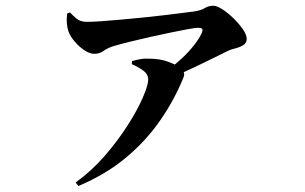

<svg xmlns="http://www.w3.org/2000/svg" viewBox="-20 -574 1040 655"><path d="M209.1 -528 218.8 -531.6Q236.4 -512.8 247.7 -506.2Q259 -499.5 277.2 -499.5Q296.5 -499.5 326.7 -501.7Q357 -503.8 393.1 -507.1Q429.2 -510.3 466.9 -514.1Q504.5 -517.9 539.1 -522Q573.6 -526.1 600.5 -529.6Q627.5 -533.1 641.9 -534.9Q665.5 -538.3 678.6 -546.4Q691.7 -554.4 707.5 -554.4Q719.6 -554.4 738.6 -542.3Q757.5 -530.2 776.4 -511.7Q795.4 -493.2 808.5 -474.3Q821.6 -455.4 821.6 -441.5Q821.6 -427 809.2 -419.6Q796.8 -412.3 781.8 -408.7Q766.8 -405.1 757.1 -400.2Q736.4 -390.2 706 -375Q675.6 -359.8 639.8 -342.9Q604 -326.1 566 -310.2L554.2 -336.6Q579.9 -355.4 602.3 -376.6Q624.8 -397.9 641.3 -419.1Q657.9 -440.3 667 -458.3Q672.8 -470.8 669.9 -475Q667 -479.2 655.8 -479.2Q647 -479.2 622.1 -474.7Q597.2 -470.1 563.4 -463.2Q529.6 -456.4 493 -448.1Q456.5 -439.8 424 -431.8Q391.6 -423.8 370 -417.4Q348 -411.2 334.2 -400.8Q320.5 -390.4 301.4 -390.4Q286.5 -390.4 268.2 -402.4Q249.8 -414.5 234.7 -432.3Q219.5 -450.1 213.5 -467Q209.3 -478.7 208 -494.7Q206.7 -510.7 209.1 -528ZM429.5 -355.2 430.6 -365.6Q442.5 -369 456.2 -371.8Q470 -374.6 485.1 -374Q526.6 -374 555.5 -362.7Q584.4 -351.4 594.1 -343.4Q602.8 -336.4 606.7 -328.1Q610.5 -319.8 605.5 -308.8Q574.6 -232.5 526.1 -162.7Q477.7 -92.8 408.9 -35.6Q340.2 21.6 247.3 60.6L238 48.5Q292.5 9.4 337.5 -42.6Q382.5 -94.6 416 -147.2Q449.5 -199.8 467.5 -241.8Q485.6 -283.9 485.6 -302.2Q485.6 -320.6 469.3 -332.8Q453 -345 429.5 -355.2Z"/></svg>

Font: Noto Serif TC
Style: Regular
Weight: 200
Designer: Ryoko NISHIZUKA 西塚涼子 (kana & ideographs); Frank Grießhammer (Latin, Greek & Cyrillic); Wenlong ZHANG 张文龙 (bopomofo); San
Foundry: Adobe
Version: Version 2.001;hotconv 1.1.0;makeotfexe 2.6.0